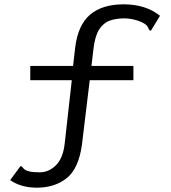

<svg xmlns="http://www.w3.org/2000/svg" viewBox="-20 -693 790 888"><path d="M150 175Q77 175 27 140L75 75Q81 76 84 80.5Q87 85 93.5 90.5Q100 96 116 100Q132 104 164 104Q205 104 238 72Q271 40 279 -27L312 -322H120V-388H318L328 -475Q341 -578 397 -625.5Q453 -673 552 -673Q654 -673 720 -620L678 -551Q669 -552 666 -563Q662 -576 644 -586Q626 -596 601.5 -602Q577 -608 554 -608Q517 -608 487.5 -597.5Q458 -587 438.5 -556.5Q419 -526 412 -465L403 -388H597V-322H395L359 -24Q344 86 289 130.5Q234 175 150 175Z"/></svg>

Font: Inconsolata ExtraExpanded
Style: Regular
Weight: 400
Width: 8
Monospace: yes
Designer: Raph Levien, Cyreal, Brenton Simpson
Foundry: Raph Levien, Cyreal, Google
Version: Version 3.001; ttfautohint (v1.8.2.53-6de2)